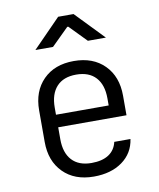

<svg xmlns="http://www.w3.org/2000/svg" viewBox="-88 -854 775 933"><g transform="rotate(-10 300.0 -387.5)"><path d="M507 -256H170V-197Q170 -130 203.5 -93.5Q237 -57 300 -57Q353 -57 385 -78Q417 -99 426 -139H506Q496 -70 440.5 -30Q385 10 300 10Q205 10 149 -46.5Q93 -103 93 -197V-353Q93 -447 149 -503.5Q205 -560 300 -560Q395 -560 451 -503.5Q507 -447 507 -353ZM170 -318H430V-353Q430 -420 396.5 -456.5Q363 -493 300 -493Q237 -493 203.5 -456.5Q170 -420 170 -353ZM213 -645H126L263 -785H339L474 -645H385L303 -729H298Z"/></g></svg>

Font: JetBrains Mono Semi Light
Style: Regular
Weight: 350
Monospace: yes
Designer: Philipp Nurullin, Konstantin Bulenkov
Foundry: JetBrains
Version: 2.002